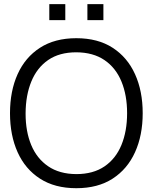

<svg xmlns="http://www.w3.org/2000/svg" viewBox="-20 -926 764 960"><path d="M417 -825.5V-905.5H497V-825.5ZM226.5 -825.5V-905.5H306.5V-825.5ZM361.5 15Q254 15 180 -32.8Q106 -80.5 68 -165Q30 -249.5 30 -360Q30 -470.5 68 -555Q106 -639.5 180 -687.2Q254 -735 361.5 -735Q469.5 -735 543.2 -687.2Q617 -639.5 655.2 -555Q693.5 -470.5 693.5 -360Q693.5 -249.5 655.2 -165Q617 -80.5 543.2 -32.8Q469.5 15 361.5 15ZM361.5 -55.5Q446 -55.5 502.5 -94Q559 -132.5 587.2 -201.2Q615.5 -270 615.5 -360Q615.5 -450 587.2 -518.5Q559 -587 502.5 -625.5Q446 -664 361.5 -664.5Q277 -664.5 221 -626Q165 -587.5 136.8 -518.8Q108.5 -450 108 -360Q108 -358.5 108 -357Q108 -269 136 -201.2Q164 -133.5 220.5 -94.8Q277 -56 361.5 -55.5Z"/></svg>

Font: Cns Manrope
Style: Regular
Weight: 400
Designer: Mikhail Sharanda
Foundry: Mikhail Sharanda
Version: Version 4.504